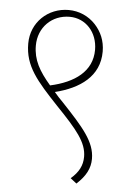

<svg xmlns="http://www.w3.org/2000/svg" viewBox="-49 -654 477 718"><g transform="rotate(5 189.5 -295.0)"><path d="M265 27C299 -4 315 -34 315 -70C315 -134 269 -185 189 -270C176 -283 165 -295 155 -307C248 -330 320 -380 320 -473C320 -514 305 -547 281 -573C255 -601 219 -617 180 -617C103 -617 40 -559 40 -479C40 -394 87 -342 168 -256C247 -174 285 -129 285 -75C285 -42 271 -16 242 9ZM69 -474C69 -542 119 -592 186 -592C246 -592 291 -543 291 -477C291 -396 226 -350 135 -330C92 -380 69 -420 69 -474Z"/></g></svg>

Font: Noto Serif Devanagari Condensed Thin
Style: Regular
Weight: 100
Width: 3
Designer: Universal Thirst, Indian Type Foundry and the Monotype Design Team
Foundry: Monotype Imaging Inc.
Version: Version 2.004